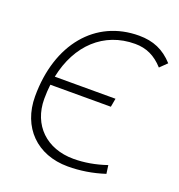

<svg xmlns="http://www.w3.org/2000/svg" viewBox="-129 -811 866 929"><g transform="rotate(20 304.0 -346.5)"><path d="M321.3 9.8C383.8 9.8 446.8 0 509.8 -20.5L503.9 -63.5C446.3 -43.9 390.1 -34.2 334.5 -34.2C195.8 -34.2 103 -124 103 -258.8C103 -284.7 104.5 -309.1 107.4 -333H418.9L426.8 -377H114.3C149.9 -550.3 265.6 -659.2 425.8 -659.2C483.9 -659.2 529.8 -637.7 572.3 -590.8L607.9 -625.5C559.1 -679.2 503.9 -703.1 430.2 -703.1C206.5 -703.1 57.1 -523.9 57.1 -255.4C57.1 -96.2 162.6 9.8 321.3 9.8Z"/></g></svg>

Font: Cascadia Code PL ExtraLight
Style: Italic
Weight: 200
Italic angle: -10°
Monospace: yes
Designer: Aaron Bell
Foundry: Saja Typeworks
Version: Version 2404.023